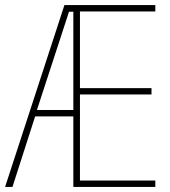

<svg xmlns="http://www.w3.org/2000/svg" viewBox="-20 -734 668 754"><path d="M590 0V-25H294V-363H575V-388H294V-689H590V-714H233L0 0H29L118 -277H268V0ZM125 -302 251 -688H268V-302Z"/></svg>

Font: Noto Sans Myanmar UI Condensed Thin
Style: Regular
Weight: 100
Width: 3
Designer: Monotype Design Team
Foundry: Monotype Imaging Inc.
Version: Version 2.103